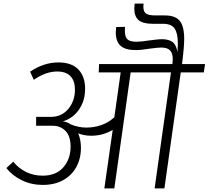

<svg xmlns="http://www.w3.org/2000/svg" viewBox="-20 -1038 1150 1058"><path d="M1103 -639H976L886 0H832L922 -639H700L610 0H555L601 -322Q546 -290 483 -290Q444 -290 411 -303Q426 -268 426 -223Q426 -164 400.5 -117.5Q375 -71 327.5 -45Q280 -19 216 -19Q153 -19 100.5 -44.5Q48 -70 15 -112L53 -147Q83 -110 124.5 -90Q166 -70 215 -70Q289 -70 329 -116Q369 -162 369 -230Q369 -288 341 -316.5Q313 -345 271 -345H179V-394H260Q320 -394 356.5 -438Q393 -482 393 -544Q393 -592 368.5 -618Q344 -644 295 -644Q232 -644 166 -598L146 -643Q221 -694 302 -694Q375 -694 412 -655Q449 -616 449 -549Q449 -483 415.5 -434.5Q382 -386 326 -369Q349 -367 369 -353Q412 -335 456 -335Q499 -335 539 -349Q579 -363 610 -392L645 -639H524L526 -685H930Q932 -705 932 -711Q932 -746 916.5 -761Q901 -776 869 -776Q850 -776 806 -770Q756 -762 728 -762Q670 -762 644 -786Q618 -810 618 -860Q618 -869 620 -889L669 -890Q668 -883 668 -869Q668 -835 682 -821.5Q696 -808 731 -808Q757 -808 801 -815Q810 -816 833.5 -819Q857 -822 873 -822Q908 -822 929.5 -807.5Q951 -793 958 -750Q960 -784 960 -799Q960 -855 942 -881Q924 -907 877 -907H820Q767 -907 743.5 -927.5Q720 -948 720 -991Q720 -998 722 -1018H771Q770 -1013 770 -1001Q770 -974 784.5 -963.5Q799 -953 836 -953H888Q946 -953 970.5 -923Q995 -893 995 -824Q995 -778 983 -685H1110Z"/></svg>

Font: FiraGO Light
Style: Italic
Weight: 300
Italic angle: -8°
Designer: bBox Type GmbH
Foundry: bBox Type GmbH
Version: Version 1.001